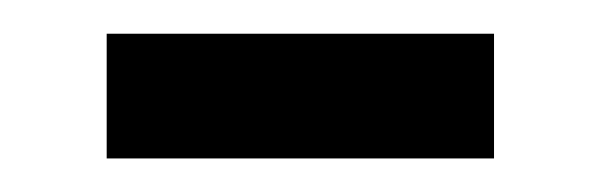

<svg xmlns="http://www.w3.org/2000/svg" viewBox="-20 -298 360 115"><path d="M43.9 -203.1V-277.8H275.9V-203.1Z"/></svg>

Font: Charis SIL Am
Style: Regular
Weight: 400
Foundry: SIL International
Version: Version 5.000